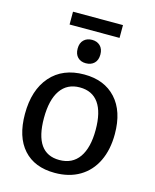

<svg xmlns="http://www.w3.org/2000/svg" viewBox="-126 -933 828 1028"><g transform="rotate(15 288.0 -419.5)"><path d="M535 -274Q535 -187 504 -123Q473 -59 415 -24.5Q357 10 277 10Q165 10 103.5 -58.5Q42 -127 42 -254Q42 -387 109 -463.5Q176 -540 295 -540Q407 -540 471 -470Q535 -400 535 -274ZM146 -259Q146 -63 283 -63Q355 -63 392.5 -116.5Q430 -170 430 -269Q430 -367 394.5 -417Q359 -467 290 -467Q220 -467 183 -413.5Q146 -360 146 -259ZM149 -849H426V-778H149ZM224 -665Q224 -696 241.5 -713Q259 -730 287 -730Q315 -730 332.5 -713Q350 -696 350 -665Q350 -634 332.5 -617Q315 -600 286 -600Q258 -600 241 -617Q224 -634 224 -665Z"/></g></svg>

Font: Bitter Pro Medium
Style: Regular
Weight: 500
Designer: Sol Matas, and Bitter project Authors
Foundry: Sol Matas
Version: Version 1.010